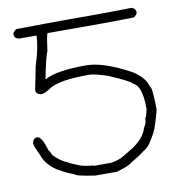

<svg xmlns="http://www.w3.org/2000/svg" viewBox="-76 -747 738 800"><g transform="rotate(-10 293.0 -347.0)"><path d="M533.2 -677.7Q550.8 -671.4 550.8 -656.2Q550.8 -646.5 535.2 -636.7Q449.7 -634.8 408.2 -634.8H169.9Q164.1 -620.6 156.2 -558.6Q148.4 -547.4 128.9 -449.2Q128.9 -447.3 130.9 -447.3Q179.7 -474.6 304.7 -474.6Q378.4 -474.6 492.2 -412.1Q543.5 -378.9 550.8 -341.8Q561.5 -341.8 562.5 -242.2Q554.7 -209 544.9 -181.6Q537.6 -151.4 505.9 -105.5Q495.1 -90.3 476.6 -80.1Q464.4 -68.4 419.9 -43Q407.7 -30.3 353.5 -15.6H263.7Q177.7 -28.3 177.7 -37.1Q154.8 -43 107.4 -70.3Q64.9 -100.1 52.7 -136.7Q31.2 -182.1 31.2 -191.4V-193.4Q34.7 -214.8 52.7 -214.8Q70.8 -214.8 89.8 -152.3Q92.3 -152.3 101.6 -130.9Q130.9 -100.1 160.2 -89.8Q160.6 -86.9 207 -68.4Q231 -61 261.7 -58.6Q261.7 -56.6 267.6 -56.6H339.8Q377 -64.5 390.6 -74.2L423.8 -93.8Q485.8 -130.9 498 -177.7Q509.8 -191.9 509.8 -216.8Q514.6 -216.8 521.5 -252V-253.9Q521.5 -351.1 484.4 -365.2Q478.5 -377 386.7 -416Q332 -433.6 312.5 -433.6H302.7Q188 -433.6 144.5 -408.2Q115.7 -388.7 101.6 -388.7H99.6Q78.1 -392.1 78.1 -410.2L97.7 -507.8Q123 -586.9 123 -632.8H50.8Q29.3 -636.2 29.3 -654.3Q29.3 -664.1 44.9 -673.8Q190.4 -675.8 273.4 -675.8H388.7Q439.5 -675.8 533.2 -677.7Z"/></g></svg>

Font: CEF Fonts CJK
Style: Regular
Weight: 400
Designer: PartyBoss (派对大魔王)
Version: Release 2.25